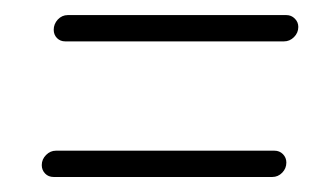

<svg xmlns="http://www.w3.org/2000/svg" viewBox="-20 -388 419 257"><path d="M363.3 -170.4Q363.3 -162.6 357.8 -156.9Q352.2 -151.1 344.4 -151.1H51.9Q44.8 -151.1 40.4 -155.7Q35.9 -160.4 35.9 -167Q35.9 -174.8 41.7 -180.6Q47.4 -186.3 54.8 -186.3H347.4Q354.1 -186.3 358.7 -181.7Q363.3 -177 363.3 -170.4ZM379.3 -351.9Q379.3 -344.1 373.5 -338.3Q367.8 -332.6 360 -332.6H67.4Q60.7 -332.6 56.3 -337Q51.9 -341.5 51.9 -348.1Q51.9 -355.9 57.4 -361.9Q63 -367.8 70.7 -367.8H363.3Q370 -367.8 374.6 -363.1Q379.3 -358.5 379.3 -351.9Z"/></svg>

Font: 26F Galaxy Sans Light
Style: Italic
Weight: 300
Italic angle: -5°
Designer: C₂₉H₂₅N₃O₅
Version: Version 1.200